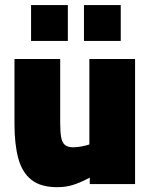

<svg xmlns="http://www.w3.org/2000/svg" viewBox="-20 -740 606 772"><path d="M209.9 12.6Q143.5 12.6 106.1 -17.2Q68.6 -47 53.4 -103.8Q38.2 -160.7 38.2 -241.3V-502.8H222V-248.7Q222 -211.5 225.7 -189.3Q229.4 -167.1 240.8 -157.5Q252.2 -147.8 274.2 -147.8Q290.8 -147.8 309.7 -151.6Q328.7 -155.4 339.3 -159.2V-502.8H523.1V0H340.9V-25.8Q303.1 -5.9 274.2 3.3Q245.4 12.6 209.9 12.6ZM317.6 -575.5V-719.7H465.5V-575.5ZM104.9 -575.5V-719.7H252.8V-575.5Z"/></svg>

Font: Titillium Web SemiBold
Style: Regular
Weight: 600
Designer: Mohamed Gaber, Accademia di Belle Arti di Urbino
Foundry: Kief Type Foundry, Accademia di Belle Arti di Urbino
Version: Version 3.000; ttfautohint (v1.8.4)